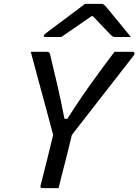

<svg xmlns="http://www.w3.org/2000/svg" viewBox="-20 -966 711 986"><path d="M281 0H198Q185 0 188 -12Q205 -77 221 -142.5Q237 -208 253 -273Q243 -311 229 -362.5Q215 -414 199.5 -472Q184 -530 168 -588.5Q152 -647 138 -700H220Q230 -700 233.5 -695.5Q237 -691 239 -679Q256 -608 274.5 -529Q293 -450 311 -356H326Q388 -454 447 -536Q506 -618 568 -700H663Q668 -700 670.5 -695Q673 -690 666 -680Q589 -581 508.5 -478Q428 -375 349 -273Q339 -230 328 -186.5Q317 -143 306 -100Q299 -75 293 -49.5Q287 -24 281 0ZM416 -946H501Q508 -946 513 -942.5Q518 -939 530 -925Q539 -914 560 -888.5Q581 -863 606 -832.5Q631 -802 652 -776H576Q564 -776 560 -778Q556 -780 549 -787Q536 -800 513 -824Q490 -848 457 -883Q454 -883 450 -883Q400 -849 362.5 -822.5Q325 -796 295 -776H215Q203 -776 205 -783Q206 -787 211 -791.5Q216 -796 235 -810Q251 -822 275 -840Q299 -858 326 -878Q353 -898 377 -916Q401 -934 416 -946Z"/></svg>

Font: Recursive Mn Lnr St
Style: Italic
Weight: 400
Italic angle: -15°
Monospace: yes
Version: Version 1.079;hotconv 1.0.112;makeotfexe 2.5.65598; ttfautoh